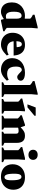

<svg xmlns="http://www.w3.org/2000/svg" viewBox="1516 -2276 775 3846"><g transform="rotate(90 1903.0 -352.5)"><path d="M353 -308.5Q353 -349 338.2 -373.5Q323.5 -398 294 -398Q269.5 -398 251.2 -383.2Q233 -368.5 223.5 -333.5Q214 -298.5 214 -239Q214 -184 224.5 -149.5Q235 -115 255 -99Q275 -83 303.5 -83Q319 -83 339 -86.8Q359 -90.5 376.5 -100V-52Q346.5 -32 323.5 -19Q300.5 -6 282.5 1.5Q264.5 9 249 12Q233.5 15 219 15Q156 15 113.2 -12.5Q70.5 -40 49 -89.2Q27.5 -138.5 27.5 -203.5Q27.5 -268.5 50 -317.5Q72.5 -366.5 111 -399.2Q149.5 -432 197.5 -448.8Q245.5 -465.5 296.5 -465.5Q326.5 -465.5 352.8 -461.2Q379 -457 406.5 -448.2Q434 -439.5 467.5 -424.5H353V-571Q344.5 -581 333.5 -589.8Q322.5 -598.5 308 -606.8Q293.5 -615 275 -623.5V-658L522 -720H548.5L537.5 -593.5V-102.5Q543.5 -96.5 551.2 -89.8Q559 -83 567.8 -77Q576.5 -71 586 -65.5Q595.5 -60 606 -55.5V-30L398 15H376.5L353 -73Z M879 -465.5Q946.5 -465.5 992 -439.2Q1037.5 -413 1062.5 -362.5Q1087.5 -312 1093 -238.5H757.5V-291L1002 -303.5L925.5 -271.5Q925 -319 918.5 -347.8Q912 -376.5 898.8 -389.8Q885.5 -403 865 -403Q848 -403 834.2 -392.5Q820.5 -382 812.5 -352.8Q804.5 -323.5 804.5 -266.5Q804.5 -212.5 821.8 -177.2Q839 -142 871.5 -124.8Q904 -107.5 949.5 -107.5Q974 -107.5 994.5 -110.2Q1015 -113 1034.5 -119.8Q1054 -126.5 1075 -138.5L1091.5 -101Q1058 -68 1023.5 -41.5Q989 -15 952.2 0Q915.5 15 875 15Q800.5 15 747 -15Q693.5 -45 664.8 -97.5Q636 -150 636 -217.5Q636 -286.5 663.5 -342.8Q691 -399 745.2 -432.2Q799.5 -465.5 879 -465.5Z M1438 -465.5Q1495.5 -465.5 1530.2 -454Q1565 -442.5 1580.8 -423.8Q1596.5 -405 1596.5 -381Q1596.5 -360 1585.8 -344Q1575 -328 1558 -319.2Q1541 -310.5 1522 -310.5Q1505 -310.5 1489.2 -319.8Q1473.5 -329 1459.2 -342.8Q1445 -356.5 1431.5 -370Q1418 -383.5 1405.8 -393Q1393.5 -402.5 1382.5 -402.5Q1363 -402.5 1347 -391.2Q1331 -380 1322 -354Q1313 -328 1313 -283Q1313 -220.5 1329.5 -182.2Q1346 -144 1377.2 -126.2Q1408.5 -108.5 1453.5 -108.5Q1489.5 -108.5 1518 -115.5Q1546.5 -122.5 1577 -140L1595 -102Q1555 -60 1518.2 -34.2Q1481.5 -8.5 1447.2 3.2Q1413 15 1380 15Q1307 15 1254 -14.5Q1201 -44 1172.8 -95.5Q1144.5 -147 1144.5 -213.5Q1144.5 -266.5 1164 -312.5Q1183.5 -358.5 1221.2 -392.8Q1259 -427 1313.5 -446.2Q1368 -465.5 1438 -465.5Z M1866.5 -53 1921 -27.5V0H1627.5V-27.5L1682 -53V-567Q1674 -577 1663.2 -586.2Q1652.5 -595.5 1638 -604.5Q1623.5 -613.5 1604 -623.5V-658L1851.5 -720H1878L1866.5 -593.5Z M2209.5 -465.5 2201 -337.5V-53L2255.5 -27.5V0H1962V-27.5L2016.5 -53V-330Q2009 -340.5 1999 -350Q1989 -359.5 1977.5 -368.2Q1966 -377 1953 -385V-411.5L2173 -465.5ZM2070 -515.5 2132.5 -680.5H2297.5V-655.5L2129 -515.5Z M2537 -356V-48L2575.5 -27.5V0H2298V-27.5L2352.5 -53V-321.5Q2340 -339.5 2324.8 -352Q2309.5 -364.5 2288.5 -376.5V-403L2476 -465.5H2500ZM2618.5 -27.5 2657 -48V-285.5Q2657 -305 2651.2 -316.5Q2645.5 -328 2632.5 -333.2Q2619.5 -338.5 2598.5 -338.5Q2575 -338.5 2554.5 -333.5Q2534 -328.5 2517 -319.5L2498 -348Q2536.5 -387.5 2564.8 -411Q2593 -434.5 2615 -446.2Q2637 -458 2657 -461.8Q2677 -465.5 2699 -465.5Q2771.5 -465.5 2806.5 -424.2Q2841.5 -383 2841.5 -300.5V-53L2897 -27.5V0H2618.5Z M3080.5 -536Q3033.5 -536 3006.5 -562Q2979.5 -588 2979.5 -629Q2979.5 -669 3006.5 -694.5Q3033.5 -720 3080.5 -720Q3128 -720 3154.8 -694.5Q3181.5 -669 3181.5 -629Q3181.5 -588 3154.8 -562Q3128 -536 3080.5 -536ZM3181.5 -465.5 3173 -337.5V-53L3227.5 -27.5V0H2934V-27.5L2988.5 -53V-330Q2981 -340.5 2971 -350Q2961 -359.5 2949.5 -368.2Q2938 -377 2925 -385V-411.5L3145 -465.5Z M3528 -55Q3548 -55 3562 -68.2Q3576 -81.5 3583.5 -113Q3591 -144.5 3591 -201Q3591 -266 3583.8 -309.2Q3576.5 -352.5 3561.5 -374Q3546.5 -395.5 3522 -395.5Q3502.5 -395.5 3488.2 -382.2Q3474 -369 3466.5 -337.2Q3459 -305.5 3459 -249.5Q3459 -184.5 3466 -141.2Q3473 -98 3488.2 -76.5Q3503.5 -55 3528 -55ZM3519 15Q3440 15 3384.2 -14Q3328.5 -43 3299.2 -95.5Q3270 -148 3270 -218.5Q3270 -292 3302.2 -347.5Q3334.5 -403 3393.2 -434.2Q3452 -465.5 3531 -465.5Q3610 -465.5 3665.8 -436.5Q3721.5 -407.5 3750.8 -355.2Q3780 -303 3780 -232Q3780 -159 3747.5 -103Q3715 -47 3656.5 -16Q3598 15 3519 15Z"/></g></svg>

Font: Newsreader 16pt 16pt ExtraBold
Style: Regular
Weight: 800
Version: Version 1.003